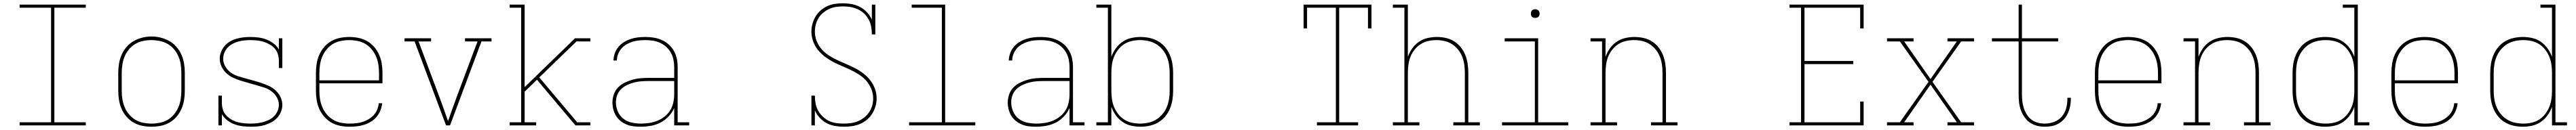

<svg xmlns="http://www.w3.org/2000/svg" viewBox="-20 -763 15640 791"><path d="M99 0V-19H290V-716H99V-735H501V-716H310V-19H501V0Z M900 8Q872 8 844 2.5Q816 -3 791.5 -17Q767 -31 748.5 -52.5Q730 -74 718.5 -100Q707 -126 702.5 -154Q698 -182 698 -210V-320Q698 -348 702.5 -376Q707 -404 718.5 -430Q730 -456 748.5 -477.5Q767 -499 791.5 -513Q816 -527 844 -534Q872 -541 900 -541Q928 -541 956 -534Q984 -527 1008.5 -513Q1033 -499 1051.5 -477.5Q1070 -456 1081.5 -430Q1093 -404 1097.5 -376Q1102 -348 1102 -320V-210Q1102 -182 1097.5 -154Q1093 -126 1081.5 -100Q1070 -74 1051.5 -52.5Q1033 -31 1008.5 -17Q984 -3 956 2.5Q928 8 900 8ZM900 -11Q925 -11 950.5 -16Q976 -21 998 -34Q1020 -47 1036.5 -67Q1053 -87 1063 -110.5Q1073 -134 1077 -159.5Q1081 -185 1081 -210V-320Q1081 -346 1077 -371.5Q1073 -397 1063 -420.5Q1053 -444 1036 -464Q1019 -484 996.5 -496.5Q974 -509 948.5 -514Q923 -519 898 -519Q872 -519 847 -513.5Q822 -508 800.5 -495Q779 -482 762.5 -462Q746 -442 736.5 -419Q727 -396 723 -370.5Q719 -345 719 -320V-210Q719 -185 723 -159.5Q727 -134 737 -110.5Q747 -87 763.5 -67Q780 -47 802 -34Q824 -21 849.5 -16Q875 -11 900 -11Z M1503 8Q1477 8 1452.5 5Q1428 2 1404.5 -6.5Q1381 -15 1360.5 -30.5Q1340 -46 1327 -68V0H1306V-181H1327V-136Q1327 -116 1333 -96.5Q1339 -77 1352.5 -62Q1366 -47 1383.5 -36.5Q1401 -26 1420.5 -20.5Q1440 -15 1460 -13Q1480 -11 1500 -11Q1500 -11 1500 -11Q1500 -11 1500 -11Q1520 -11 1539 -13Q1558 -15 1576.5 -20Q1595 -25 1612.5 -33.5Q1630 -42 1643.5 -55.5Q1657 -69 1665 -87.5Q1673 -106 1673 -125Q1673 -150 1660 -172Q1647 -194 1627 -208.5Q1607 -223 1583.5 -230.5Q1560 -238 1536 -245Q1512 -252 1488 -258.5Q1464 -265 1440.5 -272.5Q1417 -280 1394.5 -290.5Q1372 -301 1354 -318Q1336 -335 1325 -358Q1314 -381 1314 -406Q1314 -427 1322 -447Q1330 -467 1343.5 -483Q1357 -499 1375.5 -510Q1394 -521 1414.5 -527Q1435 -533 1456 -535.5Q1477 -538 1498 -538Q1523 -538 1548 -535Q1573 -532 1596.5 -523Q1620 -514 1640 -499Q1660 -484 1673 -462V-530H1694V-349H1673V-394Q1673 -414 1667 -433.5Q1661 -453 1647.5 -468Q1634 -483 1616.5 -493Q1599 -503 1579.5 -509Q1560 -515 1540 -517Q1520 -519 1500 -519Q1481 -519 1462.5 -517Q1444 -515 1426 -510Q1408 -505 1391.5 -496Q1375 -487 1362 -473.5Q1349 -460 1342 -442Q1335 -424 1335 -405Q1335 -381 1348 -358.5Q1361 -336 1381 -321.5Q1401 -307 1424.5 -299.5Q1448 -292 1472 -285.5Q1496 -279 1519.5 -272.5Q1543 -266 1567 -258Q1591 -250 1613.5 -239.5Q1636 -229 1654 -212Q1672 -195 1683 -172.5Q1694 -150 1694 -125Q1694 -103 1685.5 -82.5Q1677 -62 1662.5 -46Q1648 -30 1628.5 -19.5Q1609 -9 1588.5 -2.5Q1568 4 1546 6Q1524 8 1503 8Z M2101 8Q2073 8 2045 2.5Q2017 -3 1992.5 -17Q1968 -31 1949 -52.5Q1930 -74 1918.5 -100Q1907 -126 1902.5 -154Q1898 -182 1898 -210V-320Q1898 -348 1902.5 -376Q1907 -404 1918.5 -430Q1930 -456 1948.5 -477.5Q1967 -499 1991.5 -513Q2016 -527 2044 -532.5Q2072 -538 2100 -538Q2128 -538 2156 -532.5Q2184 -527 2208.5 -513Q2233 -499 2251.5 -477.5Q2270 -456 2281.5 -430Q2293 -404 2297.5 -376Q2302 -348 2302 -320V-256H1919V-210Q1919 -184 1923 -159Q1927 -134 1937 -110.5Q1947 -87 1964 -67Q1981 -47 2003 -34Q2025 -21 2050.5 -16Q2076 -11 2101 -11Q2121 -11 2141.5 -13Q2162 -15 2181 -21Q2200 -27 2217.5 -37.5Q2235 -48 2248.5 -62.5Q2262 -77 2270 -96Q2278 -115 2279 -135H2300Q2298 -113 2289.5 -91.5Q2281 -70 2266.5 -52.5Q2252 -35 2232.5 -23Q2213 -11 2191 -4Q2169 3 2146.5 5.5Q2124 8 2101 8ZM1919 -274H2281V-320Q2281 -345 2277 -370.5Q2273 -396 2263 -419.5Q2253 -443 2236.5 -463Q2220 -483 2198 -496Q2176 -509 2150.5 -514Q2125 -519 2100 -519Q2075 -519 2049.5 -514Q2024 -509 2002 -496Q1980 -483 1963.5 -463Q1947 -443 1937 -419.5Q1927 -396 1923 -370.5Q1919 -345 1919 -320Z M2688 0 2497 -511H2436V-530H2597V-511H2521L2646 -177Q2660 -139 2673.5 -101.5Q2687 -64 2700 -26Q2713 -64 2726.5 -101.5Q2740 -139 2754 -177L2879 -511H2803V-530H2964V-511H2903L2712 0Z M3074 0V-19H3144V-716H3074V-735H3165V-233L3471 -530H3564V-511H3480L3254 -292L3484 -19H3564V0H3474L3401 -86L3240 -278L3165 -205V-19H3235V0Z M3869 8Q3848 8 3826.5 5.5Q3805 3 3785 -5Q3765 -13 3748 -26.5Q3731 -40 3720 -58Q3709 -76 3703.5 -97Q3698 -118 3698 -139Q3698 -164 3706.5 -188.5Q3715 -213 3732.5 -231Q3750 -249 3772.5 -260Q3795 -271 3819.5 -278Q3844 -285 3869 -287Q3894 -289 3919 -289H4073V-355Q4073 -377 4068.5 -399.5Q4064 -422 4053 -442Q4042 -462 4025 -477.5Q4008 -493 3987 -502.5Q3966 -512 3943.5 -515.5Q3921 -519 3898 -519Q3878 -519 3858.5 -517Q3839 -515 3820 -509Q3801 -503 3783.5 -493Q3766 -483 3753 -468Q3740 -453 3732.5 -434Q3725 -415 3725 -395H3704Q3705 -417 3712.5 -438.5Q3720 -460 3734.5 -477.5Q3749 -495 3768.5 -507Q3788 -519 3809.5 -526Q3831 -533 3853.5 -535.5Q3876 -538 3898 -538Q3924 -538 3949 -534Q3974 -530 3997.5 -519.5Q4021 -509 4040 -492Q4059 -475 4071.5 -452.5Q4084 -430 4089 -405Q4094 -380 4094 -355V-19H4164V0H4073V-106Q4061 -78 4039 -54.5Q4017 -31 3989.5 -17Q3962 -3 3931 2.5Q3900 8 3869 8ZM3872 -11Q3897 -11 3922.5 -15Q3948 -19 3971.5 -28.5Q3995 -38 4015 -54Q4035 -70 4048.5 -91.5Q4062 -113 4067.5 -138.5Q4073 -164 4073 -189V-270H3919Q3897 -270 3874.5 -268.5Q3852 -267 3830.5 -261.5Q3809 -256 3788.5 -246.5Q3768 -237 3751.5 -221.5Q3735 -206 3727 -184.5Q3719 -163 3719 -141Q3719 -112 3730.5 -85Q3742 -58 3764.5 -40.5Q3787 -23 3815.5 -17Q3844 -11 3872 -11Z M5103 8Q5077 8 5050 3.5Q5023 -1 4999 -13.5Q4975 -26 4956.5 -46.5Q4938 -67 4927 -91V0H4906V-181H4927Q4927 -158 4931 -135Q4935 -112 4946 -91.5Q4957 -71 4974 -54.5Q4991 -38 5011.5 -28Q5032 -18 5055 -14.5Q5078 -11 5101 -11Q5124 -11 5146 -14Q5168 -17 5188.5 -25.5Q5209 -34 5226.5 -48Q5244 -62 5256.5 -80.5Q5269 -99 5275 -120.5Q5281 -142 5281 -165Q5281 -194 5269.5 -222Q5258 -250 5238.5 -272Q5219 -294 5194 -310Q5169 -326 5142.5 -338.5Q5116 -351 5088.5 -362.5Q5061 -374 5035 -388Q5009 -402 4985.5 -420Q4962 -438 4944 -461.5Q4926 -485 4916 -513Q4906 -541 4906 -571Q4906 -595 4912.5 -618.5Q4919 -642 4931.5 -663Q4944 -684 4962.5 -700Q4981 -716 5003 -726Q5025 -736 5049 -739.5Q5073 -743 5098 -743Q5124 -743 5151 -738Q5178 -733 5201.5 -720.5Q5225 -708 5243.5 -688Q5262 -668 5273 -644V-735H5294V-554H5273Q5273 -577 5269 -600Q5265 -623 5254 -643.5Q5243 -664 5226.5 -680Q5210 -696 5189 -706Q5168 -716 5145.5 -720Q5123 -724 5100 -724Q5078 -724 5056.5 -721Q5035 -718 5015 -709Q4995 -700 4978 -686Q4961 -672 4949.5 -653.5Q4938 -635 4932.5 -613.5Q4927 -592 4927 -571Q4927 -541 4938 -513Q4949 -485 4968.5 -463Q4988 -441 5013 -425Q5038 -409 5065 -396.5Q5092 -384 5119 -372.5Q5146 -361 5172 -347.5Q5198 -334 5222 -315.5Q5246 -297 5264 -273.5Q5282 -250 5292 -222Q5302 -194 5302 -165Q5302 -140 5295 -116Q5288 -92 5275 -71Q5262 -50 5242.5 -34Q5223 -18 5200 -8.5Q5177 1 5152.5 4.5Q5128 8 5103 8Z M5499 0V-19H5698V-716H5515V-735H5718V-19H5901V0Z M6269 8Q6248 8 6226.5 5.5Q6205 3 6185 -5Q6165 -13 6148 -26.5Q6131 -40 6120 -58Q6109 -76 6103.5 -97Q6098 -118 6098 -139Q6098 -164 6106.5 -188.5Q6115 -213 6132.5 -231Q6150 -249 6172.5 -260Q6195 -271 6219.5 -278Q6244 -285 6269 -287Q6294 -289 6319 -289H6473V-355Q6473 -377 6468.5 -399.5Q6464 -422 6453 -442Q6442 -462 6425 -477.5Q6408 -493 6387 -502.5Q6366 -512 6343.5 -515.5Q6321 -519 6298 -519Q6278 -519 6258.5 -517Q6239 -515 6220 -509Q6201 -503 6183.5 -493Q6166 -483 6153 -468Q6140 -453 6132.5 -434Q6125 -415 6125 -395H6104Q6105 -417 6112.5 -438.5Q6120 -460 6134.5 -477.5Q6149 -495 6168.5 -507Q6188 -519 6209.5 -526Q6231 -533 6253.5 -535.5Q6276 -538 6298 -538Q6324 -538 6349 -534Q6374 -530 6397.5 -519.5Q6421 -509 6440 -492Q6459 -475 6471.5 -452.5Q6484 -430 6489 -405Q6494 -380 6494 -355V-19H6564V0H6473V-106Q6461 -78 6439 -54.5Q6417 -31 6389.5 -17Q6362 -3 6331 2.5Q6300 8 6269 8ZM6272 -11Q6297 -11 6322.5 -15Q6348 -19 6371.5 -28.5Q6395 -38 6415 -54Q6435 -70 6448.5 -91.5Q6462 -113 6467.5 -138.5Q6473 -164 6473 -189V-270H6319Q6297 -270 6274.5 -268.5Q6252 -267 6230.5 -261.5Q6209 -256 6188.5 -246.5Q6168 -237 6151.5 -221.5Q6135 -206 6127 -184.5Q6119 -163 6119 -141Q6119 -112 6130.5 -85Q6142 -58 6164.5 -40.5Q6187 -23 6215.5 -17Q6244 -11 6272 -11Z M6904 8Q6875 8 6846.5 1.5Q6818 -5 6794.5 -21.5Q6771 -38 6754 -61.5Q6737 -85 6727 -113V0H6636V-19H6706V-716H6636V-735H6727V-417Q6737 -445 6754 -468.5Q6771 -492 6794.5 -508.5Q6818 -525 6846.5 -531.5Q6875 -538 6904 -538Q6932 -538 6959.5 -532Q6987 -526 7011 -512Q7035 -498 7053 -476.5Q7071 -455 7082 -429Q7093 -403 7097.5 -375.5Q7102 -348 7102 -320V-210Q7102 -182 7097.5 -154.5Q7093 -127 7082 -101Q7071 -75 7053 -53.5Q7035 -32 7011 -18Q6987 -4 6959.5 2Q6932 8 6904 8ZM6901 -11Q6926 -11 6951.5 -16.5Q6977 -22 6998.5 -35Q7020 -48 7036.5 -67.5Q7053 -87 7063 -110.5Q7073 -134 7077 -159.5Q7081 -185 7081 -210V-320Q7081 -345 7077 -370.5Q7073 -396 7063 -419.5Q7053 -443 7036.5 -462.5Q7020 -482 6998.5 -495Q6977 -508 6951.5 -513.5Q6926 -519 6901 -519Q6876 -519 6851 -513.5Q6826 -508 6805 -494.5Q6784 -481 6768.5 -461Q6753 -441 6743.5 -418Q6734 -395 6730.5 -370Q6727 -345 6727 -320V-210Q6727 -185 6730.5 -160Q6734 -135 6743.5 -112Q6753 -89 6768.5 -69Q6784 -49 6805 -35.5Q6826 -22 6851 -16.5Q6876 -11 6901 -11Z M7975 0V-19H8090V-716H7915V-590H7894V-735H8306V-590H8285V-716H8110V-19H8225V0Z M8436 0V-19H8506V-716H8436V-735H8527V-417Q8537 -445 8553.5 -468.5Q8570 -492 8594 -508.5Q8618 -525 8646.5 -531.5Q8675 -538 8703 -538Q8731 -538 8758 -532Q8785 -526 8808 -511.5Q8831 -497 8848.5 -475Q8866 -453 8876 -427.5Q8886 -402 8890 -374.5Q8894 -347 8894 -320V-19H8964V0H8803V-19H8873V-320Q8873 -345 8869.5 -370Q8866 -395 8857 -418Q8848 -441 8832 -461Q8816 -481 8795 -494.5Q8774 -508 8749.5 -513.5Q8725 -519 8700 -519Q8675 -519 8650.5 -513.5Q8626 -508 8605 -494.5Q8584 -481 8568 -461Q8552 -441 8543 -418Q8534 -395 8530.5 -370Q8527 -345 8527 -320V-19H8597V0Z M9099 0V-19H9298V-511H9115V-530H9318V-19H9501V0ZM9300 -654Q9295 -654 9289.5 -655.5Q9284 -657 9280.5 -660.5Q9277 -664 9275.5 -669.5Q9274 -675 9274 -680Q9274 -685 9275.5 -690.5Q9277 -696 9280.5 -699.5Q9284 -703 9289.5 -705Q9295 -707 9300 -707Q9305 -707 9310.5 -705Q9316 -703 9319.5 -699.5Q9323 -696 9325 -690.5Q9327 -685 9327 -680Q9327 -675 9325 -669.5Q9323 -664 9319.5 -660.5Q9316 -657 9310.5 -655.5Q9305 -654 9300 -654Z M9636 0V-19H9706V-511H9636V-530H9727V-417Q9737 -445 9753.5 -468.5Q9770 -492 9794 -508.5Q9818 -525 9846.5 -531.5Q9875 -538 9903 -538Q9931 -538 9958 -532Q9985 -526 10008 -511.5Q10031 -497 10048.5 -475Q10066 -453 10076 -427.5Q10086 -402 10090 -374.5Q10094 -347 10094 -320V-19H10164V0H10003V-19H10073V-320Q10073 -345 10069.5 -370Q10066 -395 10057 -418Q10048 -441 10032 -461Q10016 -481 9995 -494.5Q9974 -508 9949.5 -513.5Q9925 -519 9900 -519Q9875 -519 9850.5 -513.5Q9826 -508 9805 -494.5Q9784 -481 9768 -461Q9752 -441 9743 -418Q9734 -395 9730.5 -370Q9727 -345 9727 -320V-19H9797V0Z M10844 0V-19H10914V-716H10844V-735H11294V-590H11273V-716H10935V-392H11231V-373H10935V-19H11273V-145H11294V0Z M11436 0V-19H11514L11688 -265L11514 -511H11436V-530H11597V-511H11540L11700 -282L11860 -511H11803V-530H11964V-511H11886L11712 -265L11886 -19H11964V0H11803V-19H11860L11700 -248L11540 -19H11597V0Z M12393 8Q12369 8 12345.5 2Q12322 -4 12302.5 -18Q12283 -32 12269.5 -52Q12256 -72 12248 -94.5Q12240 -117 12237.5 -141Q12235 -165 12235 -189V-511H12073V-530H12235V-735H12255V-530H12475V-511H12255V-189Q12255 -168 12257.5 -146.5Q12260 -125 12266.5 -105Q12273 -85 12284.5 -66.5Q12296 -48 12313 -35Q12330 -22 12351 -16.5Q12372 -11 12393 -11Q12422 -11 12449.5 -21Q12477 -31 12496 -52.5Q12515 -74 12523 -102.5Q12531 -131 12531 -159Q12531 -162 12531 -164Q12531 -166 12531 -168H12552Q12552 -165 12552 -163Q12552 -161 12552 -158Q12552 -137 12547.5 -115.5Q12543 -94 12534 -74Q12525 -54 12510.5 -38Q12496 -22 12477 -11Q12458 0 12436.5 4Q12415 8 12393 8Z M12901 8Q12873 8 12845 2.5Q12817 -3 12792.5 -17Q12768 -31 12749 -52.5Q12730 -74 12718.5 -100Q12707 -126 12702.5 -154Q12698 -182 12698 -210V-320Q12698 -348 12702.5 -376Q12707 -404 12718.5 -430Q12730 -456 12748.5 -477.5Q12767 -499 12791.5 -513Q12816 -527 12844 -532.5Q12872 -538 12900 -538Q12928 -538 12956 -532.5Q12984 -527 13008.5 -513Q13033 -499 13051.5 -477.5Q13070 -456 13081.5 -430Q13093 -404 13097.5 -376Q13102 -348 13102 -320V-256H12719V-210Q12719 -184 12723 -159Q12727 -134 12737 -110.5Q12747 -87 12764 -67Q12781 -47 12803 -34Q12825 -21 12850.5 -16Q12876 -11 12901 -11Q12921 -11 12941.5 -13Q12962 -15 12981 -21Q13000 -27 13017.5 -37.5Q13035 -48 13048.5 -62.5Q13062 -77 13070 -96Q13078 -115 13079 -135H13100Q13098 -113 13089.5 -91.5Q13081 -70 13066.5 -52.5Q13052 -35 13032.5 -23Q13013 -11 12991 -4Q12969 3 12946.5 5.5Q12924 8 12901 8ZM12719 -274H13081V-320Q13081 -345 13077 -370.5Q13073 -396 13063 -419.5Q13053 -443 13036.5 -463Q13020 -483 12998 -496Q12976 -509 12950.5 -514Q12925 -519 12900 -519Q12875 -519 12849.5 -514Q12824 -509 12802 -496Q12780 -483 12763.5 -463Q12747 -443 12737 -419.5Q12727 -396 12723 -370.5Q12719 -345 12719 -320Z M13236 0V-19H13306V-511H13236V-530H13327V-417Q13337 -445 13353.5 -468.5Q13370 -492 13394 -508.5Q13418 -525 13446.5 -531.5Q13475 -538 13503 -538Q13531 -538 13558 -532Q13585 -526 13608 -511.5Q13631 -497 13648.5 -475Q13666 -453 13676 -427.5Q13686 -402 13690 -374.5Q13694 -347 13694 -320V-19H13764V0H13603V-19H13673V-320Q13673 -345 13669.5 -370Q13666 -395 13657 -418Q13648 -441 13632 -461Q13616 -481 13595 -494.5Q13574 -508 13549.5 -513.5Q13525 -519 13500 -519Q13475 -519 13450.5 -513.5Q13426 -508 13405 -494.5Q13384 -481 13368 -461Q13352 -441 13343 -418Q13334 -395 13330.5 -370Q13327 -345 13327 -320V-19H13397V0Z M14096 8Q14068 8 14040.5 2Q14013 -4 13989 -18Q13965 -32 13947 -53.5Q13929 -75 13918 -101Q13907 -127 13902.5 -154.5Q13898 -182 13898 -210V-320Q13898 -348 13902.5 -375.5Q13907 -403 13918 -429Q13929 -455 13947 -476.5Q13965 -498 13989 -512Q14013 -526 14040.5 -532Q14068 -538 14096 -538Q14125 -538 14153.5 -531.5Q14182 -525 14205.5 -508.5Q14229 -492 14246 -468.5Q14263 -445 14273 -417V-716H14203V-735H14294V-19H14364V0H14273V-113Q14263 -85 14246 -61.5Q14229 -38 14205.5 -21.5Q14182 -5 14153.5 1.5Q14125 8 14096 8ZM14099 -11Q14124 -11 14149 -16.5Q14174 -22 14195 -35.5Q14216 -49 14231.5 -69Q14247 -89 14256.5 -112Q14266 -135 14269.5 -160Q14273 -185 14273 -210V-320Q14273 -345 14269.5 -370Q14266 -395 14256.5 -418Q14247 -441 14231.5 -461Q14216 -481 14195 -494.5Q14174 -508 14149 -513.5Q14124 -519 14099 -519Q14074 -519 14048.5 -513.5Q14023 -508 14001.5 -495Q13980 -482 13963.5 -462.5Q13947 -443 13937 -419.5Q13927 -396 13923 -370.5Q13919 -345 13919 -320V-210Q13919 -185 13923 -159.5Q13927 -134 13937 -110.5Q13947 -87 13963.5 -67.5Q13980 -48 14001.5 -35Q14023 -22 14048.5 -16.5Q14074 -11 14099 -11Z M14701 8Q14673 8 14645 2.5Q14617 -3 14592.5 -17Q14568 -31 14549 -52.5Q14530 -74 14518.5 -100Q14507 -126 14502.5 -154Q14498 -182 14498 -210V-320Q14498 -348 14502.5 -376Q14507 -404 14518.5 -430Q14530 -456 14548.5 -477.5Q14567 -499 14591.5 -513Q14616 -527 14644 -532.5Q14672 -538 14700 -538Q14728 -538 14756 -532.5Q14784 -527 14808.5 -513Q14833 -499 14851.5 -477.5Q14870 -456 14881.5 -430Q14893 -404 14897.5 -376Q14902 -348 14902 -320V-256H14519V-210Q14519 -184 14523 -159Q14527 -134 14537 -110.5Q14547 -87 14564 -67Q14581 -47 14603 -34Q14625 -21 14650.5 -16Q14676 -11 14701 -11Q14721 -11 14741.5 -13Q14762 -15 14781 -21Q14800 -27 14817.5 -37.5Q14835 -48 14848.5 -62.5Q14862 -77 14870 -96Q14878 -115 14879 -135H14900Q14898 -113 14889.5 -91.5Q14881 -70 14866.5 -52.5Q14852 -35 14832.5 -23Q14813 -11 14791 -4Q14769 3 14746.5 5.5Q14724 8 14701 8ZM14519 -274H14881V-320Q14881 -345 14877 -370.5Q14873 -396 14863 -419.5Q14853 -443 14836.5 -463Q14820 -483 14798 -496Q14776 -509 14750.5 -514Q14725 -519 14700 -519Q14675 -519 14649.5 -514Q14624 -509 14602 -496Q14580 -483 14563.5 -463Q14547 -443 14537 -419.5Q14527 -396 14523 -370.5Q14519 -345 14519 -320Z M15296 8Q15268 8 15240.5 2Q15213 -4 15189 -18Q15165 -32 15147 -53.5Q15129 -75 15118 -101Q15107 -127 15102.5 -154.5Q15098 -182 15098 -210V-320Q15098 -348 15102.5 -375.5Q15107 -403 15118 -429Q15129 -455 15147 -476.5Q15165 -498 15189 -512Q15213 -526 15240.5 -532Q15268 -538 15296 -538Q15325 -538 15353.5 -531.5Q15382 -525 15405.5 -508.5Q15429 -492 15446 -468.5Q15463 -445 15473 -417V-716H15403V-735H15494V-19H15564V0H15473V-113Q15463 -85 15446 -61.5Q15429 -38 15405.5 -21.5Q15382 -5 15353.5 1.5Q15325 8 15296 8ZM15299 -11Q15324 -11 15349 -16.5Q15374 -22 15395 -35.5Q15416 -49 15431.5 -69Q15447 -89 15456.5 -112Q15466 -135 15469.5 -160Q15473 -185 15473 -210V-320Q15473 -345 15469.5 -370Q15466 -395 15456.5 -418Q15447 -441 15431.5 -461Q15416 -481 15395 -494.5Q15374 -508 15349 -513.5Q15324 -519 15299 -519Q15274 -519 15248.5 -513.5Q15223 -508 15201.5 -495Q15180 -482 15163.5 -462.5Q15147 -443 15137 -419.5Q15127 -396 15123 -370.5Q15119 -345 15119 -320V-210Q15119 -185 15123 -159.5Q15127 -134 15137 -110.5Q15147 -87 15163.5 -67.5Q15180 -48 15201.5 -35Q15223 -22 15248.5 -16.5Q15274 -11 15299 -11Z"/></svg>

Font: Iosevka Slab Thin Extended
Style: Regular
Weight: 100
Width: 7
Monospace: yes
Designer: Belleve Invis
Foundry: Belleve Invis
Version: Version 11.1.1; ttfautohint (v1.8.3)